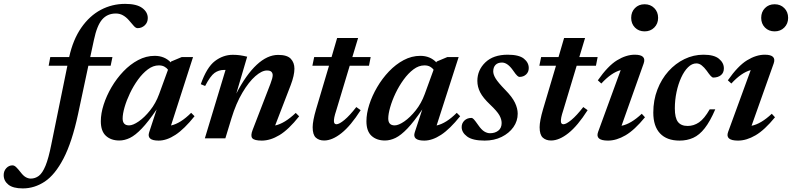

<svg xmlns="http://www.w3.org/2000/svg" viewBox="-208 -732 4191 1016"><path d="M205 -128Q173 20.5 128.2 106.5Q83.5 192.5 29 228.8Q-25.5 265 -87.5 265Q-139 265 -163.8 245Q-188.5 225 -188.5 194.5Q-188.5 173 -174.8 158Q-161 143 -142 143Q-132.5 143 -122.8 152.2Q-113 161.5 -98.5 180Q-84.5 198.5 -71.2 205.8Q-58 213 -45 213Q-22 213 -2.8 198.8Q16.5 184.5 32.8 145.2Q49 106 63.5 32.5L148.5 -384H49.5L58 -430H158Q178.5 -522.5 222 -585.2Q265.5 -648 325.2 -679.8Q385 -711.5 454.5 -711.5Q515 -711.5 544.5 -689.8Q574 -668 574 -636.5Q574 -613 558 -598Q542 -583 520 -583Q510 -583 499 -596Q488 -609 473.5 -625.5Q459 -642 442.2 -651.2Q425.5 -660.5 405 -660.5Q360 -660.5 332.5 -628.8Q305 -597 289 -520.5L269.5 -430H387L377.5 -384H259.5Z M581.5 -32.5 621 -153Q576.5 -87.5 542.2 -51.8Q508 -16 479.5 -2.2Q451 11.5 423.5 11.5Q379.5 11.5 352.5 -13.2Q325.5 -38 325.5 -90.5Q325.5 -131.5 340.5 -178.2Q355.5 -225 382.2 -270.8Q409 -316.5 444.8 -354Q480.5 -391.5 522.8 -414Q565 -436.5 610.5 -436.5Q662.5 -436.5 695.5 -402L697.5 -406.5L753.5 -430H813.5L697 -68Q747.5 -79 803.5 -135L821.5 -117Q767 -49 720.5 -18.5Q674 12 631.5 12Q566.5 12 581.5 -32.5ZM441 -105Q441 -68.5 475 -68.5Q495.5 -68.5 526 -89.5Q556.5 -110.5 586.2 -147.8Q616 -185 634 -234L681 -363Q674.5 -372.5 662.2 -379.2Q650 -386 632.5 -386Q602.5 -386 574.5 -365Q546.5 -344 522.2 -310.5Q498 -277 479.8 -238.8Q461.5 -200.5 451.2 -164.8Q441 -129 441 -105Z M877.5 -277 854.5 -286.5Q886 -376 929.5 -409Q973 -442 1024 -442Q1045 -442 1062.2 -439.5Q1079.5 -437 1100 -432L1042.5 -237Q1094 -336.5 1150.2 -389Q1206.5 -441.5 1264 -441.5Q1311.5 -441.5 1330.8 -421Q1350 -400.5 1350 -368.5Q1350 -333.5 1330.5 -282L1248 -68Q1298 -78.5 1357 -134.5L1375 -116.5Q1319 -46 1270.8 -17Q1222.5 12 1177.5 12Q1138 12 1127.2 -0.5Q1116.5 -13 1129 -45L1223 -288.5Q1235 -319.5 1235 -334Q1235 -345 1228.2 -352Q1221.5 -359 1204.5 -359Q1177.5 -359 1143 -328.8Q1108.5 -298.5 1074.8 -241.8Q1041 -185 1017 -106.5L984.5 0H876L985.5 -362H978Q949.5 -362 927.2 -346Q905 -330 877.5 -277Z M1572.5 -151.5Q1563.5 -124 1561.2 -111.5Q1559 -99 1559 -91.5Q1559 -74.5 1572.5 -74.5Q1587 -74.5 1614.8 -97.5Q1642.5 -120.5 1677.5 -165.5L1700.5 -149Q1648 -66.5 1599 -27.5Q1550 11.5 1507 11.5Q1480 11.5 1463.2 -3.8Q1446.5 -19 1446.5 -59Q1446.5 -75 1451 -99Q1455.5 -123 1464.5 -153.5L1533 -384H1445L1454.5 -430H1546.5L1576 -531H1687L1656.5 -430H1753.5L1744.5 -384H1642.5Z M1987 -32.5 2026.5 -153Q1982 -87.5 1947.8 -51.8Q1913.5 -16 1885 -2.2Q1856.5 11.5 1829 11.5Q1785 11.5 1758 -13.2Q1731 -38 1731 -90.5Q1731 -131.5 1746 -178.2Q1761 -225 1787.8 -270.8Q1814.5 -316.5 1850.2 -354Q1886 -391.5 1928.2 -414Q1970.5 -436.5 2016 -436.5Q2068 -436.5 2101 -402L2103 -406.5L2159 -430H2219L2102.5 -68Q2153 -79 2209 -135L2227 -117Q2172.5 -49 2126 -18.5Q2079.5 12 2037 12Q1972 12 1987 -32.5ZM1846.5 -105Q1846.5 -68.5 1880.5 -68.5Q1901 -68.5 1931.5 -89.5Q1962 -110.5 1991.8 -147.8Q2021.5 -185 2039.5 -234L2086.5 -363Q2080 -372.5 2067.8 -379.2Q2055.5 -386 2038 -386Q2008 -386 1980 -365Q1952 -344 1927.8 -310.5Q1903.5 -277 1885.2 -238.8Q1867 -200.5 1856.8 -164.8Q1846.5 -129 1846.5 -105Z M2286.5 -108Q2292.5 -108 2299.5 -100.5Q2306.5 -93 2323 -69.5Q2339.5 -45.5 2354.8 -36.2Q2370 -27 2385 -27Q2411.5 -27 2429 -40.8Q2446.5 -54.5 2446.5 -81Q2446.5 -101 2434.5 -122.2Q2422.5 -143.5 2385.5 -178.5Q2348 -214 2333 -243.2Q2318 -272.5 2318 -304Q2318 -361 2360.2 -401.8Q2402.5 -442.5 2478.5 -442.5Q2538 -442.5 2564 -421.8Q2590 -401 2590 -372Q2590 -351 2576 -338Q2562 -325 2540.5 -325Q2536 -325 2528.8 -331.5Q2521.5 -338 2507.5 -358.5Q2478 -401 2448.5 -401Q2426 -401 2414 -388.5Q2402 -376 2402 -354Q2402 -337.5 2415 -316.2Q2428 -295 2465 -257Q2502.5 -219 2517 -188.5Q2531.5 -158 2531.5 -130.5Q2531.5 -91.5 2508.8 -59.2Q2486 -27 2446.5 -7.5Q2407 12 2356.5 12Q2293 12 2264 -9.5Q2235 -31 2235 -59.5Q2235 -80 2249.5 -94Q2264 -108 2286.5 -108Z M2773.5 -151.5Q2764.5 -124 2762.2 -111.5Q2760 -99 2760 -91.5Q2760 -74.5 2773.5 -74.5Q2788 -74.5 2815.8 -97.5Q2843.5 -120.5 2878.5 -165.5L2901.5 -149Q2849 -66.5 2800 -27.5Q2751 11.5 2708 11.5Q2681 11.5 2664.2 -3.8Q2647.5 -19 2647.5 -59Q2647.5 -75 2652 -99Q2656.5 -123 2665.5 -153.5L2734 -384H2646L2655.5 -430H2747.5L2777 -531H2888L2857.5 -430H2954.5L2945.5 -384H2843.5Z M3132 -637.5Q3132 -669 3152 -689.2Q3172 -709.5 3203 -709.5Q3234 -709.5 3254.2 -689.2Q3274.5 -669 3274.5 -637.5Q3274.5 -606.5 3254.2 -586.2Q3234 -566 3203 -566Q3172 -566 3152 -586.2Q3132 -606.5 3132 -637.5ZM2957 -34 3076.5 -361Q3027.5 -348 2974 -290L2955.5 -307Q3009 -383.5 3057.2 -413Q3105.5 -442.5 3151 -442.5Q3214.5 -442.5 3198 -396L3081 -66.5Q3130.5 -76 3188 -130L3205 -111.5Q3150 -44 3102 -16Q3054 12 3009.5 12Q2940 12 2957 -34Z M3477 -396.5Q3453.5 -396.5 3433 -376.2Q3412.5 -356 3396.8 -321.8Q3381 -287.5 3372 -245Q3363 -202.5 3363 -158.5Q3363 -108 3379.5 -86.8Q3396 -65.5 3431 -65.5Q3463 -65.5 3491 -84.5Q3519 -103.5 3547.5 -153.5H3577Q3549.5 -89.5 3521.2 -53.5Q3493 -17.5 3460.5 -2.8Q3428 12 3388 12Q3320.5 12 3284.8 -26Q3249 -64 3249 -136Q3249 -201.5 3270.5 -257.5Q3292 -313.5 3329.2 -355Q3366.5 -396.5 3414.2 -419.5Q3462 -442.5 3514.5 -442.5Q3570.5 -442.5 3596.5 -421Q3622.5 -399.5 3622.5 -370.5Q3622.5 -347 3607.2 -334.5Q3592 -322 3567 -321.5Q3560.5 -321.5 3552.2 -330.8Q3544 -340 3531.5 -358Q3518.5 -375.5 3505.2 -386Q3492 -396.5 3477 -396.5Z M3820 -637.5Q3820 -669 3840 -689.2Q3860 -709.5 3891 -709.5Q3922 -709.5 3942.2 -689.2Q3962.5 -669 3962.5 -637.5Q3962.5 -606.5 3942.2 -586.2Q3922 -566 3891 -566Q3860 -566 3840 -586.2Q3820 -606.5 3820 -637.5ZM3645 -34 3764.5 -361Q3715.5 -348 3662 -290L3643.5 -307Q3697 -383.5 3745.2 -413Q3793.5 -442.5 3839 -442.5Q3902.5 -442.5 3886 -396L3769 -66.5Q3818.5 -76 3876 -130L3893 -111.5Q3838 -44 3790 -16Q3742 12 3697.5 12Q3628 12 3645 -34Z"/></svg>

Font: Newsreader Text SemiBold
Style: Italic
Weight: 600
Italic angle: -17°
Designer: Hugues Gentile
Foundry: Production Type
Version: Version 1.001